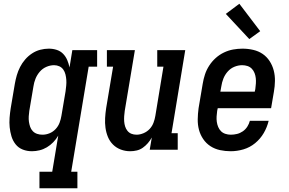

<svg xmlns="http://www.w3.org/2000/svg" viewBox="-20 -797 1540 1022"><path d="M190 205V117H258L290 -75Q279 -56 263.5 -40Q248 -24 229.5 -13Q211 -2 190.5 3Q170 8 150 8Q124 8 101 -1Q78 -10 63 -29Q48 -48 41 -71.5Q34 -95 31.5 -119.5Q29 -144 31 -170Q33 -196 37 -221L59 -351Q63 -374 69.5 -396.5Q76 -419 87 -440.5Q98 -462 114 -480.5Q130 -499 150.5 -512.5Q171 -526 194 -532Q217 -538 240 -538Q262 -538 282 -531.5Q302 -525 316 -510.5Q330 -496 338 -477Q346 -458 350 -438L365 -530H497V-442H452L359 117H392V205ZM206 -80Q225 -80 243.5 -87.5Q262 -95 276 -110Q290 -125 297 -143.5Q304 -162 307 -181L329 -311Q331 -326 332.5 -341.5Q334 -357 333 -371.5Q332 -386 328.5 -400.5Q325 -415 317 -426.5Q309 -438 296 -444Q283 -450 268 -450Q247 -450 226.5 -441Q206 -432 191.5 -415Q177 -398 169 -378Q161 -358 158 -337L136 -207Q134 -193 133 -178Q132 -163 134 -149Q136 -135 140.5 -122Q145 -109 154.5 -99Q164 -89 177.5 -84.5Q191 -80 206 -80Z M673 8Q647 8 623 -1Q599 -10 581.5 -27.5Q564 -45 554.5 -68Q545 -91 541.5 -116.5Q538 -142 539.5 -168.5Q541 -195 545 -221L582 -442H549V-530H698L644 -207Q642 -193 641 -178.5Q640 -164 641 -150.5Q642 -137 646 -124Q650 -111 658.5 -100.5Q667 -90 679.5 -85Q692 -80 707 -80Q725 -80 744 -88Q763 -96 776.5 -110.5Q790 -125 797 -143.5Q804 -162 807 -181L850 -442H817V-530H966L893 -88H926V0H777L788 -65Q779 -49 767 -35Q755 -21 740 -10.5Q725 0 707.5 4Q690 8 673 8Z M1208 8Q1179 8 1151 2Q1123 -4 1100 -19Q1077 -34 1061.5 -57Q1046 -80 1039 -106.5Q1032 -133 1032.5 -162.5Q1033 -192 1037 -221L1059 -351Q1063 -376 1071 -400.5Q1079 -425 1093.5 -447.5Q1108 -470 1128 -488Q1148 -506 1172 -517.5Q1196 -529 1221 -533.5Q1246 -538 1271 -538Q1300 -538 1328 -531.5Q1356 -525 1378 -510Q1400 -495 1415 -472Q1430 -449 1437 -422Q1444 -395 1443.5 -366Q1443 -337 1438 -309L1423 -221H1139L1136 -207Q1134 -192 1133 -177.5Q1132 -163 1134 -148.5Q1136 -134 1141.5 -121Q1147 -108 1156.5 -98.5Q1166 -89 1180 -84.5Q1194 -80 1208 -80Q1225 -80 1241.5 -84Q1258 -88 1272.5 -98Q1287 -108 1296.5 -123Q1306 -138 1310 -154H1410Q1402 -120 1384 -89Q1366 -58 1338 -35Q1310 -12 1276 -2Q1242 8 1208 8ZM1336 -309 1339 -323Q1341 -338 1342 -352.5Q1343 -367 1341.5 -381Q1340 -395 1335 -408Q1330 -421 1320.5 -431Q1311 -441 1297.5 -445.5Q1284 -450 1269 -450Q1248 -450 1227.5 -441.5Q1207 -433 1192 -416Q1177 -399 1169 -378.5Q1161 -358 1158 -337L1153 -309ZM1307 -589 1182 -723 1254 -777 1365 -631Z"/></svg>

Font: Iosevka Slab Semibold Oblique
Style: Regular
Weight: 600
Italic angle: -9°
Monospace: yes
Designer: Belleve Invis
Foundry: Belleve Invis
Version: Version 11.1.1; ttfautohint (v1.8.3)